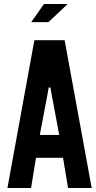

<svg xmlns="http://www.w3.org/2000/svg" viewBox="-20 -935 477 955"><path d="M17 0H134.5L159 -150H293.5L318.5 0H436L301.5 -735H151ZM178 -264 217.5 -472.5 222 -499.5H231L235.5 -472.5L274.5 -264ZM135.5 -825H221L316.5 -915H198.5Z"/></svg>

Font: League Gothic SemiExpanded
Style: Regular
Weight: 400
Width: 6
Designer: The League of Moveable Type
Version: Version 1.600; ttfautohint (v1.8.3)